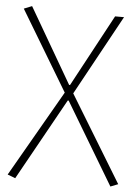

<svg xmlns="http://www.w3.org/2000/svg" viewBox="-53 -582 600 834"><g transform="rotate(5 246.5 -164.5)"><path d="M45 211 243 -145H247L460 211L493 198L264 -178L455 -527H416L247 -213H243L53 -540L18 -526L227 -178L11 198Z"/></g></svg>

Font: Noto Sans T Chinese Thin
Style: Regular
Weight: 100
Designer: Ryoko NISHIZUKA (kana & ideographs); Paul D. Hunt (Latin, Greek & Cyrillic); Wenlong ZHANG (bopomofo); Sandoll Communica
Foundry: Adobe Systems Incorporated
Version: Version 1.000;PS 1;hotconv 1.0.78;makeotf.lib2.5.61930